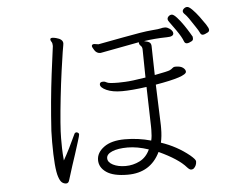

<svg xmlns="http://www.w3.org/2000/svg" viewBox="-54 -847 1108 913"><g transform="rotate(-5 500.0 -390.0)"><path d="M959 -654Q966 -658 966 -666Q966 -674 954.5 -691.5Q943 -709 927 -730.5Q911 -752 895.5 -767.5Q880 -783 871.5 -783Q863 -783 856 -777Q849 -771 849 -764Q849 -757 859.5 -747.5Q870 -738 904 -685Q917 -666 921.5 -655.5Q926 -645 934.5 -645Q943 -645 959 -654ZM879 -619Q886 -623 886 -631Q886 -639 885.5 -640Q885 -641 875 -658Q865 -675 850 -697Q835 -719 819.5 -736Q804 -753 795.5 -753Q787 -753 780.5 -747Q774 -741 774 -734Q774 -727 780.5 -719Q787 -711 811 -676.5Q835 -642 842 -622Q846 -611 855.5 -611Q865 -611 879 -619ZM691 -428Q839 -453 839 -477Q839 -487 827.5 -496Q816 -505 793 -505H788Q781 -504 776.5 -499.5Q772 -495 763 -490.5Q754 -486 690 -474Q689 -524 688 -561.5Q687 -599 687 -611Q687 -623 680.5 -629Q674 -635 653 -639Q703 -647 763 -648Q795 -648 795 -664Q795 -675 781 -686Q770 -694 760 -695H755Q746 -695 738 -692.5Q730 -690 691.5 -687Q653 -684 553.5 -665Q454 -646 436 -643L416 -646Q404 -646 404 -637Q404 -632 414 -616.5Q424 -601 442 -601L628 -636V-634Q628 -625 635.5 -618.5Q643 -612 643 -599Q643 -554 645 -466Q577 -455 547 -454L515 -453Q469 -453 460.5 -458.5Q452 -464 442 -464Q426 -464 426 -452Q426 -437 454.5 -424Q483 -411 528.5 -411Q574 -411 646 -421L651 -230V-215Q651 -185 646 -165Q586 -182 521.5 -182Q457 -182 421.5 -156Q386 -130 386 -94.5Q386 -59 419.5 -36Q453 -13 521 -13Q630 -13 676 -108Q769 -65 805 -23Q816 -11 823.5 -11Q831 -11 836 -15Q850 -28 850 -48Q850 -57 825 -78Q766 -126 691 -151Q698 -181 698 -220V-233ZM296 -235Q287 -235 284 -226Q253 -158 224 -107Q223 -121 221.5 -138.5Q220 -156 220 -213Q220 -270 235 -407Q242 -471 250.5 -532.5Q259 -594 263.5 -621.5Q268 -649 269 -653.5Q270 -658 270 -662Q270 -682 238 -690Q226 -693 219.5 -693Q213 -693 210 -688V-686Q210 -680 214.5 -674Q219 -668 219 -657V-652Q218 -649 202 -522Q186 -395 177 -252L176 -199Q176 -72 190 -32Q197 -11 206 -4Q215 3 226 3Q237 3 241 -12Q242 -17 262 -79Q271 -105 279.5 -132Q288 -159 297.5 -189Q307 -219 307 -224Q307 -232 296 -235ZM631 -124Q614 -87 582 -71Q550 -55 514.5 -55Q479 -55 454.5 -67.5Q430 -80 430 -99.5Q430 -119 457.5 -130.5Q485 -142 531 -142Q577 -142 631 -124Z"/></g></svg>

Font: LXGW WenKai TC Light
Style: Regular
Weight: 300
Designer: LXGW / Fontworks Inc.
Foundry: LXGW / Fontworks Inc.
Version: Version 1.330